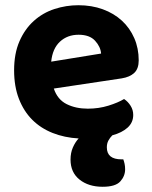

<svg xmlns="http://www.w3.org/2000/svg" viewBox="-20 -516 583 735"><path d="M186 -177Q200 -135 235 -117.5Q270 -100 316 -100Q358 -100 395 -111.5Q432 -123 455 -137Q470 -127 480 -111Q490 -95 490 -76Q490 -47 468.5 -27.5Q447 -8 410 2Q401 11 395 22Q389 33 389 48Q389 94 445 94H452Q455 102 457 111.5Q459 121 459 132Q459 158 440.5 178.5Q422 199 373 199Q319 199 284.5 171.5Q250 144 250 95Q250 69 259 48.5Q268 28 281 14Q227 11 181.5 -7Q136 -25 103.5 -57.5Q71 -90 52.5 -137.5Q34 -185 34 -247Q34 -311 54.5 -358Q75 -405 109.5 -436Q144 -467 188.5 -481.5Q233 -496 280 -496Q331 -496 373.5 -480.5Q416 -465 446.5 -437Q477 -409 494 -370Q511 -331 511 -285Q511 -253 494 -237Q477 -221 446 -216ZM281 -383Q238 -383 209.5 -356.5Q181 -330 176 -280L367 -311Q365 -337 344 -360Q323 -383 281 -383Z"/></svg>

Font: Baloo Bhaina 2
Style: Bold
Weight: 700
Designer: Yesha Goshar, Manish Minz, Shuchita Grover and Ek Type
Foundry: Ek Type
Version: Version 1.640;hotconv 1.0.111;makeotfexe 2.5.65597; ttfautoh